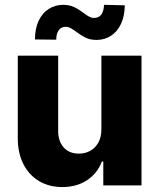

<svg xmlns="http://www.w3.org/2000/svg" viewBox="-20 -758 652 785"><path d="M394.5 -530.3H558.6V0H402.3V-97.7H396.5Q378.4 -49.3 335.9 -21.2Q293.5 6.8 234.4 6.8Q180.7 6.8 139.4 -17.8Q98.1 -42.5 75.4 -87.6Q52.7 -132.8 52.7 -192.4V-530.3H217.8V-223.6Q217.8 -180.2 240.5 -155Q263.2 -129.9 302.7 -129.9Q328.6 -129.9 349.4 -141.6Q370.1 -153.3 382.3 -175.5Q394.5 -197.8 394.5 -228.5ZM237.3 -738.3Q262.7 -738.3 282 -729.5Q301.3 -720.7 321.3 -705.1Q335.4 -694.8 345 -689.7Q354.5 -684.6 364.3 -684.6Q384.3 -684.6 394.3 -698.5Q404.3 -712.4 405.3 -738.3L490.2 -736.3Q489.7 -691.9 474.6 -660.2Q459.5 -628.4 433.8 -611.8Q408.2 -595.2 376 -594.7Q349.6 -594.7 331.5 -603.3Q313.5 -611.8 293 -627Q277.8 -638.2 268.6 -643.3Q259.3 -648.4 248 -648.4Q230.5 -648.4 220.2 -634.5Q210 -620.6 210 -595.7L123 -596.7Q123 -641.6 138.2 -673.3Q153.3 -705.1 179.2 -721.4Q205.1 -737.8 237.3 -738.3Z"/></svg>

Font: Pretendard Std ExtraBold
Style: Regular
Weight: 800
Designer: Base glyphs from Inter by Rasmus Andersson; Hangeul glyphs from Noto Sans CJK(Source Han Sans) by Jang Soo-young and Kan
Foundry: Kil Hyung-jin
Version: Version 1.309